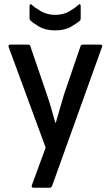

<svg xmlns="http://www.w3.org/2000/svg" viewBox="-20 -699 520 904"><path d="M137 185Q133 185 130.5 181.5Q128 178 130 173L195 -4L21 -477Q17 -489 29 -489H112Q122 -489 123 -481L200 -256Q211 -225 221 -190Q231 -155 240 -122H243Q252 -155 262.5 -189.5Q273 -224 282 -256L359 -481Q361 -489 370 -489H452Q465 -489 460 -477L225 177Q221 185 213 185ZM240 -556Q194 -556 164.5 -573.5Q135 -591 123 -603Q119 -606 119 -615V-670Q119 -676 122.5 -678.5Q126 -681 130 -676Q145 -662 174 -645.5Q203 -629 240 -629Q278 -629 306 -645.5Q334 -662 349 -676Q354 -681 357 -678.5Q360 -676 360 -670V-615Q360 -606 357 -602Q344 -591 315 -573.5Q286 -556 240 -556Z"/></svg>

Font: Sofia Sans Semi Condensed SemiBold
Style: Regular
Weight: 600
Designer: Botio Nikoltchev, Ani Petrova
Foundry: lettersoup
Version: Version 4.100